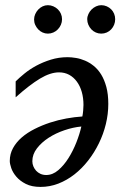

<svg xmlns="http://www.w3.org/2000/svg" viewBox="-20 -716 474 748"><path d="M296.9 -223.1Q265.1 -220.2 231.2 -208.7Q197.3 -197.3 169.4 -179.2Q141.6 -161.1 123.8 -137.9Q106 -114.7 106 -87.9Q106 -77.6 109.9 -68.1Q113.8 -58.6 120.6 -51Q127.4 -43.5 137.5 -38.8Q147.5 -34.2 160.2 -34.2Q185.1 -34.2 207 -53Q229 -71.8 246.8 -100.1Q264.6 -128.4 277.6 -161.4Q290.5 -194.3 296.9 -223.1ZM401.9 -311Q401.9 -271.5 392.3 -232.4Q382.8 -193.4 365.2 -157.5Q347.7 -121.6 323.5 -90.6Q299.3 -59.6 270 -36.6Q240.7 -13.7 207.3 -0.7Q173.8 12.2 138.2 12.2Q103.5 12.2 80.6 0.5Q57.6 -11.2 43.7 -27.6Q29.8 -43.9 23.9 -61Q18.1 -78.1 18.1 -88.9Q18.1 -116.2 30.8 -139.2Q43.5 -162.1 64.9 -180.7Q86.4 -199.2 115 -213.6Q143.6 -228 174.8 -238.3Q206.1 -248.5 238.5 -254.4Q271 -260.3 300.8 -262.2Q302.7 -271 304 -284.4Q305.2 -297.9 305.2 -307.1Q305.2 -334.5 298.6 -357.7Q292 -380.9 279.5 -397.9Q267.1 -415 249.5 -424.6Q231.9 -434.1 210 -434.1Q176.3 -434.1 135.7 -409.7Q95.2 -385.3 41 -336.9V-398.9Q54.7 -412.6 75 -429.2Q95.2 -445.8 121.3 -460Q147.5 -474.1 178.2 -483.6Q209 -493.2 243.2 -493.2Q258.3 -493.2 276.1 -490.2Q293.9 -487.3 311.5 -479.7Q329.1 -472.2 345.5 -459Q361.8 -445.8 374.3 -425.5Q386.7 -405.3 394.3 -377.2Q401.9 -349.1 401.9 -311ZM221.7 -641.1Q221.7 -629.9 217.3 -619.6Q212.9 -609.4 205.3 -601.6Q197.8 -593.8 187.7 -589.4Q177.7 -585 166.5 -585Q155.8 -585 146 -589.4Q136.2 -593.8 128.9 -601.6Q121.6 -609.4 117.2 -619.1Q112.8 -628.9 112.8 -640.1Q112.8 -650.9 117.2 -660.9Q121.6 -670.9 128.9 -678.7Q136.2 -686.5 146 -691.2Q155.8 -695.8 166.5 -695.8Q177.7 -695.8 187.7 -691.4Q197.8 -687 205.3 -679.7Q212.9 -672.4 217.3 -662.4Q221.7 -652.3 221.7 -641.1ZM428.7 -641.1Q428.7 -629.9 424.6 -619.6Q420.4 -609.4 413.1 -601.6Q405.8 -593.8 395.8 -589.4Q385.7 -585 374.5 -585Q363.3 -585 353.3 -589.4Q343.3 -593.8 335.9 -601.6Q328.6 -609.4 324.2 -619.6Q319.8 -629.9 319.8 -641.1Q319.8 -651.4 324.5 -661.4Q329.1 -671.4 336.7 -679Q344.2 -686.5 354.2 -691.2Q364.3 -695.8 374.5 -695.8Q385.7 -695.8 395.8 -691.4Q405.8 -687 413.1 -679.7Q420.4 -672.4 424.6 -662.4Q428.7 -652.3 428.7 -641.1Z"/></svg>

Font: Charis SIL CyrE
Style: Italic
Weight: 400
Italic angle: -11°
Foundry: SIL International
Version: Version 5.000